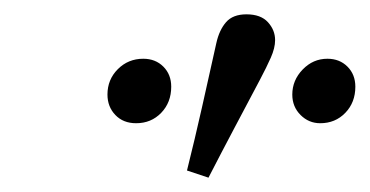

<svg xmlns="http://www.w3.org/2000/svg" viewBox="-20 -808 516 268"><path d="M170 -636Q152 -636 141 -647.5Q130 -659 130 -676Q130 -697 144.5 -711.5Q159 -726 180 -726Q197 -726 208 -715Q219 -704 219 -687Q219 -665 205 -650.5Q191 -636 170 -636ZM271 -560 241 -570Q252 -614 262 -658.5Q272 -703 282 -748Q286 -766 295.5 -777Q305 -788 324 -788Q344 -788 354 -777Q364 -766 364 -752Q364 -741 358 -727.5Q352 -714 343 -697Q325 -663 307 -629Q289 -595 271 -560ZM427 -636Q411 -636 399.5 -647.5Q388 -659 388 -676Q388 -696 402.5 -711Q417 -726 437 -726Q454 -726 465 -715Q476 -704 476 -687Q476 -665 462 -650.5Q448 -636 427 -636Z"/></svg>

Font: Source Serif 4
Style: Italic
Weight: 400
Italic angle: -12°
Designer: Frank Grießhammer
Foundry: Adobe Systems Incorporated
Version: Version 4.004;hotconv 1.0.116;makeotfexe 2.5.65601